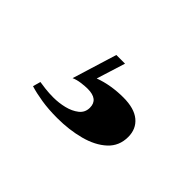

<svg xmlns="http://www.w3.org/2000/svg" viewBox="-48 -118 422 422"><g transform="rotate(45 163.5 93.0)"><path d="M158 -2 137 65Q153 59 171 56Q189 53 208 53Q242 53 259.5 67.5Q277 82 277 107Q277 135 257.5 153Q238 171 206 179.5Q174 188 137 188Q110 188 88 184.5Q66 181 50 176L55 158Q61 159 73 160.5Q85 162 99 162Q116 162 132.5 158Q149 154 160.5 145Q172 136 172 121Q172 95 139 95Q131 95 119.5 96.5Q108 98 99 102L131 -2Z"/></g></svg>

Font: Playfair Display
Style: Bold
Weight: 700
Designer: Claus Eggers Sørensen
Foundry: Claus Eggers Sørensen
Version: Version 1.203